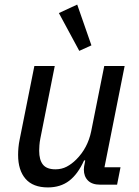

<svg xmlns="http://www.w3.org/2000/svg" viewBox="-20 -806 606 838"><path d="M219 -518 156 -201Q153 -186 152 -171.5Q151 -157 151 -148Q151 -108 167.5 -87.5Q184 -67 222 -67Q249 -67 271 -78.5Q293 -90 313 -110Q363 -160 378 -233L435 -518H524L436 -76H506L491 0H417Q382 0 364 -18Q346 -36 346 -66Q346 -71 347 -79Q348 -87 350 -95L352 -106H347Q320 -46 282 -17Q244 12 189 12Q124 12 91.5 -25.5Q59 -63 59 -130Q59 -145 60.5 -162Q62 -179 66 -198L130 -518ZM237 -749 317 -786 379 -608 326 -584Z"/></svg>

Font: IBM Plex Sans Text
Style: Italic
Weight: 450
Italic angle: -11°
Designer: Mike Abbink, Paul van der Laan, Pieter van Rosmalen
Foundry: Bold Monday
Version: Version 3.005